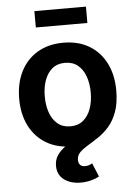

<svg xmlns="http://www.w3.org/2000/svg" viewBox="-62 -783 735 1040"><g transform="rotate(-5 305.5 -263.5)"><path d="M305.7 10.7Q224.6 10.7 165.3 -24.4Q106 -59.6 73.7 -123Q41.5 -186.5 41.5 -270.5Q41.5 -355 73.7 -418.7Q106 -482.4 165.3 -517.6Q224.6 -552.7 305.7 -552.7Q386.7 -552.7 445.8 -517.6Q504.9 -482.4 537.1 -418.7Q569.3 -355 569.3 -270.5Q569.3 -186.5 537.1 -123Q504.9 -59.6 445.8 -24.4Q386.7 10.7 305.7 10.7ZM305.7 -98.1Q347.2 -98.1 375 -121.1Q402.8 -144 416.7 -183.1Q430.7 -222.2 430.7 -271Q430.7 -319.8 416.7 -358.9Q402.8 -397.9 375 -420.7Q347.2 -443.4 305.7 -443.4Q263.7 -443.4 236.1 -420.7Q208.5 -397.9 194.6 -359.1Q180.7 -320.3 180.7 -271Q180.7 -222.2 194.6 -183.1Q208.5 -144 236.1 -121.1Q263.7 -98.1 305.7 -98.1ZM335 210.4Q279.8 210.4 244.1 183.8Q208.5 157.2 208.5 108.9Q208.5 76.2 224.4 52.2Q240.2 28.3 266.4 9.5Q292.5 -9.3 323.5 -27.3Q354.5 -45.4 385.5 -66.2Q416.5 -86.9 442.4 -114.3Q468.3 -141.6 484.1 -179.7Q500 -217.8 500 -270.5H569.3Q569.3 -201.7 552 -154.5Q534.7 -107.4 507.6 -76.4Q480.5 -45.4 449.5 -24.7Q418.5 -3.9 391.4 12.2Q364.3 28.3 346.9 45.4Q329.6 62.5 329.6 87.4Q329.6 104 338.6 113.8Q347.7 123.5 365.7 123.5Q377 123.5 386.5 120.4Q396 117.2 404.8 111.8L435.5 186Q418.5 195.8 391.8 203.1Q365.2 210.4 335 210.4ZM445.3 -736.8V-647.9H165V-736.8Z"/></g></svg>

Font: Inter Cardless
Style: Bold
Weight: 700
Designer: Rasmus Andersson
Foundry: rsms
Version: Version 4.001;git-9221beed3